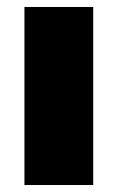

<svg xmlns="http://www.w3.org/2000/svg" viewBox="-20 -530 337 550"><path d="M247 -510V0H50V-510Z"/></svg>

Font: Chivo Black
Style: Regular
Weight: 900
Designer: Hector Gatti
Foundry: Omnibus-Type
Version: Version 1.007